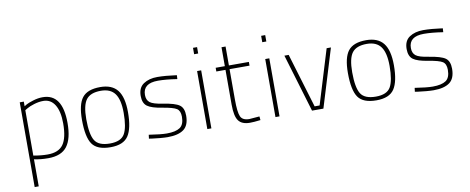

<svg xmlns="http://www.w3.org/2000/svg" viewBox="-75 -1050 3989 1629"><g transform="rotate(-10 1920.0 -235.0)"><path d="M111 230V-500H146V-460Q154 -465 168.5 -473.5Q183 -482 226 -495.5Q269 -509 309 -509Q480 -509 480 -257Q480 -122 430.5 -56.5Q381 9 268 9Q201 9 146 -3V230ZM309 -477Q271 -477 230 -464.5Q189 -452 168 -439L146 -426V-35Q212 -23 268 -23Q363 -23 403 -79.5Q443 -136 443 -260Q443 -364 408 -420.5Q373 -477 309 -477Z M805 -509Q906 -509 953.5 -448.5Q1001 -388 1001 -259Q1001 -119 958.5 -55Q916 9 805 9Q690 9 647.5 -52Q605 -113 605 -261Q605 -394 650 -451.5Q695 -509 805 -509ZM805 -23Q901 -23 932.5 -79Q964 -135 964 -259Q964 -372 926 -424.5Q888 -477 805 -477Q715 -477 678.5 -428.5Q642 -380 642 -261Q642 -131 674.5 -77Q707 -23 805 -23Z M1464 -495 1462 -462Q1365 -477 1297 -477Q1168 -477 1168 -377Q1168 -333 1195.5 -311.5Q1223 -290 1305 -278Q1408 -262 1445 -236Q1482 -210 1482 -144Q1482 -60 1435 -25.5Q1388 9 1297 9Q1272 9 1232 5.5Q1192 2 1164 -2L1137 -6L1141 -39Q1244 -23 1295 -23Q1371 -23 1408 -48Q1445 -73 1445 -141Q1445 -192 1416 -211Q1387 -230 1295 -245Q1204 -259 1167.5 -285.5Q1131 -312 1131 -375Q1131 -446 1178.5 -477.5Q1226 -509 1297 -509Q1331 -509 1373 -505.5Q1415 -502 1440 -498Z M1639 0V-500H1674V0ZM1639 -645V-700H1674V-645Z M2085 -468H1913V-206Q1913 -97 1930 -59.5Q1947 -22 2005 -22L2093 -29L2096 3Q2040 10 2005 10Q1936 10 1907 -29.5Q1878 -69 1878 -168V-468H1799V-500H1878V-663H1913V-500H2085Z M2226 0V-500H2261V0ZM2226 -645V-700H2261V-645Z M2391 -500H2428L2569 -32H2612L2755 -500H2792L2639 0H2541Z M3096 -509Q3197 -509 3244.5 -448.5Q3292 -388 3292 -259Q3292 -119 3249.5 -55Q3207 9 3096 9Q2981 9 2938.5 -52Q2896 -113 2896 -261Q2896 -394 2941 -451.5Q2986 -509 3096 -509ZM3096 -23Q3192 -23 3223.5 -79Q3255 -135 3255 -259Q3255 -372 3217 -424.5Q3179 -477 3096 -477Q3006 -477 2969.5 -428.5Q2933 -380 2933 -261Q2933 -131 2965.5 -77Q2998 -23 3096 -23Z M3755 -495 3753 -462Q3656 -477 3588 -477Q3459 -477 3459 -377Q3459 -333 3486.5 -311.5Q3514 -290 3596 -278Q3699 -262 3736 -236Q3773 -210 3773 -144Q3773 -60 3726 -25.5Q3679 9 3588 9Q3563 9 3523 5.5Q3483 2 3455 -2L3428 -6L3432 -39Q3535 -23 3586 -23Q3662 -23 3699 -48Q3736 -73 3736 -141Q3736 -192 3707 -211Q3678 -230 3586 -245Q3495 -259 3458.5 -285.5Q3422 -312 3422 -375Q3422 -446 3469.5 -477.5Q3517 -509 3588 -509Q3622 -509 3664 -505.5Q3706 -502 3731 -498Z"/></g></svg>

Font: TitilliumMaps29L
Style: 1 wt
Weight: 100
Designer: Campivisivi
Foundry: Accademia di Belle Arti di Urbino and students of MA course of Visual design
Version: Version 001.001